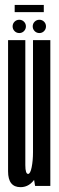

<svg xmlns="http://www.w3.org/2000/svg" viewBox="-20 -765 244 790"><path d="M124.4 0 115.8 -51.5V-600H187.1V0ZM84.2 -600V-217.4Q84.2 -122.2 84.2 -85.8Q84.2 -49.4 95.6 -49.4Q104.8 -49.4 110.3 -76.9Q115.8 -104.4 115.8 -138.8L149.5 -127.3Q149.5 -72.1 126.1 -33.5Q102.7 5.1 64.6 5.1Q13.2 5.1 13.2 -60Q13.2 -125.1 13.2 -219.8V-600ZM59.3 -629Q47.9 -629 39.9 -637Q31.9 -645.1 31.9 -656.4Q31.9 -667.8 39.9 -675.8Q47.9 -683.7 59.3 -683.7Q70.7 -683.7 78.6 -675.8Q86.6 -667.8 86.6 -656.4Q86.6 -645.1 78.6 -637Q70.7 -629 59.3 -629ZM142 -629Q130.6 -629 122.6 -637Q114.6 -645.1 114.6 -656.4Q114.6 -667.8 122.6 -675.8Q130.6 -683.7 142 -683.7Q153.4 -683.7 161.3 -675.8Q169.2 -667.8 169.2 -656.4Q169.2 -645.1 161.3 -637Q153.4 -629 142 -629ZM40.4 -715.2V-744.8H160.2V-715.2Z"/></svg>

Font: Anybody UltraCondensed Thin
Style: Regular
Weight: 100
Width: 1
Designer: Tyler Finck
Foundry: Etcetera Type Company
Version: Version 1.110